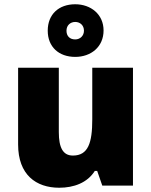

<svg xmlns="http://www.w3.org/2000/svg" viewBox="-20 -871 710 901"><path d="M333 -604C407 -604 466 -651 466 -728C466 -804 406 -851 333 -851C256 -851 204 -804 204 -727C204 -651 256 -604 333 -604ZM333 -686C306 -686 292 -703 292 -727C292 -752 310 -768 333 -768C356 -768 374 -752 374 -727C374 -703 356 -686 333 -686ZM604 -553H413V-311C413 -201 394 -141 322 -141C275 -141 256 -179 256 -251V-553H65V-193C65 -51 149 10 258 10C326 10 390 -13 425 -69H436L460 0H604Z"/></svg>

Font: Noto Sans Kannada Black
Style: Regular
Weight: 900
Designer: Jelle Bosma - Monotype Design Team
Foundry: Monotype Imaging Inc.
Version: Version 2.005